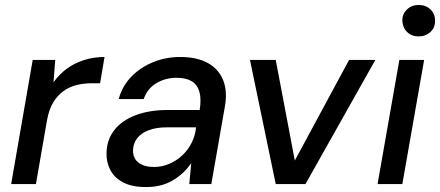

<svg xmlns="http://www.w3.org/2000/svg" viewBox="-20 -743 1776 775"><path d="M25 0 112 -501H203L196 -411Q219 -443 249.5 -465.5Q280 -488 319 -500.5Q358 -513 402 -513L384 -407H352Q319 -407 290 -400Q261 -393 236.5 -375.5Q212 -358 195 -330Q178 -302 170 -259L125 0Z M569 12Q513 12 477.5 -6.5Q442 -25 425.5 -56.5Q409 -88 410 -125Q411 -179 441.5 -218Q472 -257 527.5 -278Q583 -299 656 -299H786Q793 -343 785 -372Q777 -401 754 -415Q731 -429 693 -429Q648 -429 611.5 -407.5Q575 -386 560 -343H459Q474 -397 511 -434.5Q548 -472 599 -492.5Q650 -513 707 -513Q776 -513 820 -488Q864 -463 881.5 -417.5Q899 -372 887 -309L833 0H744L752 -85Q738 -64 719.5 -46.5Q701 -29 678.5 -15.5Q656 -2 629 5Q602 12 569 12ZM602 -69Q634 -69 664 -82Q694 -95 717 -117Q740 -139 754 -167.5Q768 -196 771 -226V-229H653Q611 -229 580.5 -217.5Q550 -206 534 -185.5Q518 -165 517 -137Q516 -105 538.5 -87Q561 -69 602 -69Z M1093 0 989 -501H1093L1170 -95L1389 -501H1495L1213 0Z M1504 0 1592 -501H1692L1604 0ZM1670 -596Q1641 -596 1623 -614Q1605 -632 1604 -660Q1604 -687 1623 -705Q1642 -723 1670 -723Q1698 -723 1717 -705.5Q1736 -688 1736 -660Q1737 -632 1717.5 -614Q1698 -596 1670 -596Z"/></svg>

Font: DM Sans 18pt Medium
Style: Italic
Weight: 500
Italic angle: -10°
Designer: Colophon Foundry, Jonny Pinhorn
Foundry: Colophon Foundry
Version: Version 4.004;gftools[0.9.30]